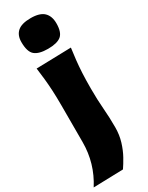

<svg xmlns="http://www.w3.org/2000/svg" viewBox="-290 -899 898 1167"><g transform="rotate(-30 159.0 -315.5)"><path d="M-14.6 226.1Q64.9 101.6 64.9 -46.4V-303.2Q64.9 -362.8 62.5 -408.4Q60.1 -454.1 55.9 -493.7Q51.8 -533.2 46.4 -573.2L290.5 -579.6Q284.7 -538.6 280.3 -498.3Q275.9 -458 273.4 -411.1Q271 -364.3 271 -303.2Q271 -222.7 276.4 -158.7Q281.7 -94.7 281.7 -25.9Q281.7 27.8 267.3 74.5Q252.9 121.1 232.4 158Q211.9 194.8 194.3 220.2ZM167 -642.1Q103.5 -642.1 75 -666.3Q46.4 -690.4 46.4 -758.3Q46.4 -806.2 75.2 -831.5Q104 -856.9 168 -856.9Q231.4 -856.9 259.8 -829.6Q288.1 -802.2 288.1 -751.5Q288.1 -688.5 259.8 -665.3Q231.4 -642.1 167 -642.1Z"/></g></svg>

Font: Pinar-DS1-FD ExtraBold
Style: Regular
Weight: 800
Designer: Amin Abedi
Version: Version 2.000